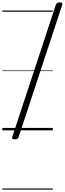

<svg xmlns="http://www.w3.org/2000/svg" viewBox="-20 -1099 546 1619"><path d="M104 76Q77 76 83 57L451 -1059Q457 -1079 485 -1079Q511 -1079 505 -1059L137 57Q131 76 104 76ZM0 490H425V500H0ZM0 -20H425V0H0ZM0 -505H425V-500H0ZM0 -1010H425V-1000H0Z"/></svg>

Font: Playwrite RO Guides
Style: Regular
Weight: 400
Designer: Veronika Burian, José Scaglione
Foundry: TypeTogether
Version: Version 1.003